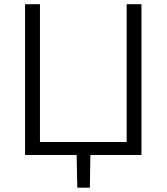

<svg xmlns="http://www.w3.org/2000/svg" viewBox="-20 -733 788 908"><path d="M98.5 0V-713H169V-61.5H579V-713H649V0H407.5Q407 38.5 406.2 77.2Q405.5 116 405 154.5H345.5Q344.5 116.5 344 78Q343.5 39.5 342.5 0Z"/></svg>

Font: Commissioner Light
Style: Regular
Weight: 300
Designer: Kostas Bartsokas
Foundry: Kostas Bartsokas
Version: Version 1.000; ttfautohint (v1.8.3)